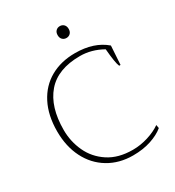

<svg xmlns="http://www.w3.org/2000/svg" viewBox="-161 -738 767 843"><g transform="rotate(-30 223.0 -316.5)"><path d="M243 -613Q243 -627 251 -635Q259 -643 271 -643Q283 -643 291 -635Q299 -627 299 -613Q299 -599 291 -591Q283 -583 271 -583Q259 -583 251 -591Q243 -599 243 -613ZM30 -248Q30 -329 60 -387.5Q90 -446 144 -476.5Q198 -507 269 -507Q365 -507 423 -457L417 -362H410Q401 -382 395 -454Q340 -485 282 -485Q169 -485 113.5 -420.5Q58 -356 58 -239Q58 -181 82 -129Q106 -77 155.5 -44.5Q205 -12 278 -12Q317 -12 355.5 -24Q394 -36 421 -55L424 -38Q399 -17 358.5 -3.5Q318 10 267 10Q197 10 143 -22.5Q89 -55 59.5 -113.5Q30 -172 30 -248Z"/></g></svg>

Font: Trirong Thin
Style: Regular
Weight: 250
Designer: Katatrad Team
Foundry: CadsonDemak
Version: Version 1.001